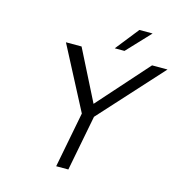

<svg xmlns="http://www.w3.org/2000/svg" viewBox="-122 -960 1001 1068"><g transform="rotate(15 378.5 -426.0)"><path d="M360 -320 172 -680H262L409 -389L668 -680H757L430 -320L368 0H298ZM549 -852H625L499 -718H443Z"/></g></svg>

Font: Teachers[wght] Italic
Style: Regular
Weight: 400
Designer: Alfredo Marco Pradil & Chank Diesel
Version: Version 1.000;Glyphs 3.1.2 (3151)